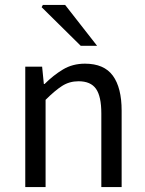

<svg xmlns="http://www.w3.org/2000/svg" viewBox="-20 -755 587 775"><path d="M82 0V-486H150L157 -416H160Q195 -451 234 -474.5Q273 -498 323 -498Q400 -498 435.5 -449.5Q471 -401 471 -308V0H389V-297Q389 -366 367.5 -396.5Q346 -427 297 -427Q260 -427 230.5 -408Q201 -389 164 -352V0ZM306 -570 148 -726 153 -735H243L372 -570Z"/></svg>

Font: Source Sans 3
Style: Regular
Weight: 400
Designer: Paul D. Hunt
Foundry: Adobe
Version: Version 3.046;hotconv 1.0.118;makeotfexe 2.5.65603